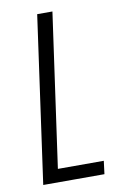

<svg xmlns="http://www.w3.org/2000/svg" viewBox="-81 -747 501 794"><g transform="rotate(-10 169.0 -350.0)"><path d="M92 -55H299L292 0H35L133 -700H197L100 -11Z"/></g></svg>

Font: Pathway Extreme Condensed ExtraLight
Style: Italic
Weight: 250
Width: 3
Italic angle: -8°
Version: Version 1.001;gftools[0.9.26]